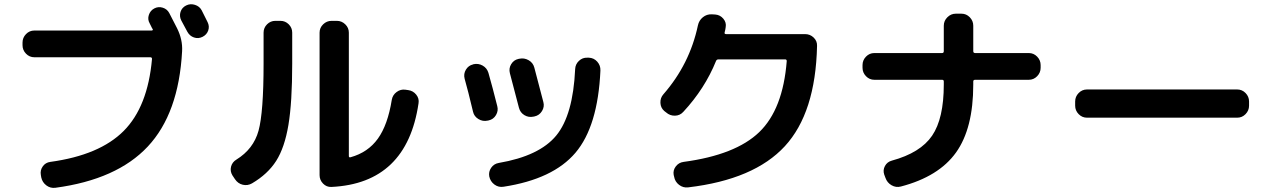

<svg xmlns="http://www.w3.org/2000/svg" viewBox="-20 -852 6040 912"><path d="M143 -580Q120 -580 103.5 -597Q87 -614 87 -637V-650Q87 -673 103.5 -690Q120 -707 143 -707H701Q704 -707 705.5 -709.5Q707 -712 705 -714Q702 -718 698 -727Q694 -736 691 -741Q680 -760 687 -781Q694 -802 713 -812Q732 -822 753 -815.5Q774 -809 784 -790Q797 -766 821 -718Q848 -664 845 -609Q829 -313 682 -156Q535 1 243 40Q219 43 200 28.5Q181 14 176 -9L174 -21Q170 -43 183 -61.5Q196 -80 219 -83Q453 -115 567.5 -230Q682 -345 702 -572Q702 -580 694 -580ZM938 -803Q943 -793 952.5 -774Q962 -755 966 -747Q976 -727 969 -707Q962 -687 942 -677Q922 -667 901.5 -674Q881 -681 870 -701Q861 -719 841 -755Q831 -775 837.5 -795.5Q844 -816 864 -826Q884 -836 906 -829Q928 -822 938 -803Z M1554 36Q1531 37 1514.5 20Q1498 3 1498 -20V-697Q1498 -720 1515 -736.5Q1532 -753 1555 -753H1580Q1603 -753 1620 -736.5Q1637 -720 1637 -697V-111Q1637 -103 1645 -105Q1728 -128 1775 -193.5Q1822 -259 1841 -378Q1845 -401 1864 -415Q1883 -429 1905 -426L1919 -424Q1942 -421 1957 -402.5Q1972 -384 1968 -361Q1912 19 1554 36ZM1096 -1 1084 -19Q1072 -39 1077.5 -60.5Q1083 -82 1103 -94Q1184 -144 1208 -231Q1232 -318 1232 -550V-697Q1232 -720 1248.5 -736.5Q1265 -753 1288 -753H1312Q1335 -753 1351.5 -736.5Q1368 -720 1368 -697V-550Q1368 -366 1350 -258.5Q1332 -151 1292 -88Q1252 -25 1177 19Q1156 31 1133 25.5Q1110 20 1096 -1Z M2777 -578Q2801 -577 2817 -559Q2833 -541 2832 -517Q2820 -252 2713.5 -126.5Q2607 -1 2372 35Q2348 39 2328.5 24.5Q2309 10 2304 -14Q2300 -36 2313 -55Q2326 -74 2349 -78Q2542 -111 2622 -208Q2702 -305 2712 -524Q2713 -547 2730 -563Q2747 -579 2770 -578ZM2227 -321Q2203 -422 2187 -478Q2181 -501 2193 -521Q2205 -541 2227 -546L2229 -547Q2252 -552 2272.5 -540.5Q2293 -529 2300 -506Q2320 -436 2342 -348Q2348 -326 2336 -305.5Q2324 -285 2301 -280L2296 -279Q2273 -274 2252.5 -286.5Q2232 -299 2227 -321ZM2514 -298Q2491 -293 2471 -305Q2451 -317 2445 -340Q2436 -373 2402 -504Q2396 -527 2408 -547Q2420 -567 2442 -572L2447 -573Q2470 -578 2491 -566Q2512 -554 2518 -531Q2546 -427 2561 -367Q2567 -345 2554.5 -324.5Q2542 -304 2519 -299Z M3144 -318 3135 -325Q3118 -340 3117 -363.5Q3116 -387 3131 -404Q3256 -547 3295 -731Q3300 -755 3318.5 -770Q3337 -785 3361 -784L3378 -783Q3401 -781 3416 -763Q3431 -745 3427 -723Q3426 -713 3422 -698Q3420 -690 3429 -690H3804Q3828 -690 3845 -673.5Q3862 -657 3861 -634Q3854 -316 3708 -157.5Q3562 1 3249 38Q3225 41 3205.5 26Q3186 11 3182 -13L3180 -21Q3176 -43 3190 -61.5Q3204 -80 3227 -83Q3474 -116 3586.5 -224.5Q3699 -333 3717 -562Q3717 -570 3709 -570H3393Q3384 -570 3381 -562Q3328 -431 3226 -321Q3210 -303 3186 -302.5Q3162 -302 3144 -318Z M4133 -473Q4110 -473 4093.5 -490Q4077 -507 4077 -530V-543Q4077 -566 4093.5 -583Q4110 -600 4133 -600H4455Q4463 -600 4463 -609V-730Q4463 -753 4480 -770Q4497 -787 4520 -787H4547Q4570 -787 4586.5 -770Q4603 -753 4603 -730V-609Q4603 -600 4612 -600H4867Q4890 -600 4906.5 -583Q4923 -566 4923 -543V-530Q4923 -507 4906.5 -490Q4890 -473 4867 -473H4612Q4603 -473 4603 -465V-450Q4603 -242 4521 -127.5Q4439 -13 4259 34Q4236 40 4215 28Q4194 16 4186 -7L4180 -23Q4173 -44 4183.5 -63.5Q4194 -83 4216 -89Q4352 -126 4407.5 -207.5Q4463 -289 4463 -450V-465Q4463 -473 4455 -473Z M5143 -293Q5120 -293 5103.5 -310Q5087 -327 5087 -350V-370Q5087 -393 5103.5 -410Q5120 -427 5143 -427H5857Q5880 -427 5896.5 -410Q5913 -393 5913 -370V-350Q5913 -327 5896.5 -310Q5880 -293 5857 -293Z"/></svg>

Font: Rounded Mplus 1c Bold
Style: Bold
Weight: 700
Version: Version 1.059.20150529